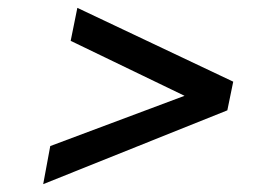

<svg xmlns="http://www.w3.org/2000/svg" viewBox="-20 -594 690 489"><path d="M90 -125 108 -222 450 -350 160 -490 177 -574 574 -386 559 -313Z"/></svg>

Font: REM
Style: Italic
Weight: 400
Italic angle: -11°
Designer: Octavio Pardo
Foundry: Ashler Design
Version: Version 1.005;gftools[0.9.28]